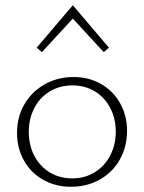

<svg xmlns="http://www.w3.org/2000/svg" viewBox="-20 -709 551 733"><path d="M120 -527 258 -689 396 -527 376 -510 258 -638 140 -510ZM45 -202Q45 -262 73 -310.5Q101 -359 150.5 -387Q200 -415 261 -415Q319 -415 365.5 -388.5Q412 -362 438.5 -315Q465 -268 465 -210Q465 -149 437.5 -100Q410 -51 361 -23.5Q312 4 251 4Q192 4 145 -22.5Q98 -49 71.5 -96Q45 -143 45 -202ZM422 -206Q422 -257 400.5 -297.5Q379 -338 341.5 -360.5Q304 -383 257 -383Q208 -383 170 -360Q132 -337 111 -296.5Q90 -256 90 -206Q90 -154 111.5 -113.5Q133 -73 170.5 -50.5Q208 -28 256 -28Q304 -28 342 -51.5Q380 -75 401 -116Q422 -157 422 -206Z"/></svg>

Font: Ysabeau Infant Light
Style: Regular
Weight: 300
Designer: Christian Thalmann (Catharsis Fonts)
Version: Version 0.003